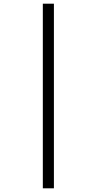

<svg xmlns="http://www.w3.org/2000/svg" viewBox="-20 -780 524 1040"><path d="M212 240V-760H272V240Z"/></svg>

Font: Noto Serif Myanmar Cond SemBd
Style: Regular
Weight: 600
Width: 3
Designer: Ben Mitchell and the Monotype Design Team
Foundry: Monotype Imaging Inc.
Version: Version 2.106; ttfautohint (v1.8.4.7-5d5b)